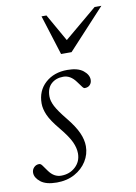

<svg xmlns="http://www.w3.org/2000/svg" viewBox="-79 -723 556 785"><g transform="rotate(-10 199.0 -330.0)"><path d="M34.5 -77Q41 -77 47.2 -68.2Q53.5 -59.5 64.5 -44Q85.5 -14.5 115.5 -14.5Q150.5 -14.5 174.5 -36.5Q198.5 -58.5 198.5 -92.5Q198.5 -115 187 -140.2Q175.5 -165.5 143 -205Q110 -244.5 98.8 -270.5Q87.5 -296.5 87.5 -319Q87.5 -371.5 123.2 -403.8Q159 -436 214.5 -436Q258 -436 280 -418.5Q302 -401 302 -380Q302 -367.5 294.2 -359Q286.5 -350.5 272.5 -350.5Q267.5 -350.5 261.8 -358.8Q256 -367 245 -381.5Q223 -411.5 193.5 -411.5Q163 -411.5 143.5 -393.8Q124 -376 124 -341.5Q124 -323 135.5 -300.5Q147 -278 178 -240Q209 -202 222.2 -172.5Q235.5 -143 235.5 -116Q235.5 -82.5 217.5 -53.8Q199.5 -25 167.5 -7.5Q135.5 10 93.5 10Q48.5 10 26.2 -7.8Q4 -25.5 4 -46Q4 -59 12.8 -68Q21.5 -77 34.5 -77ZM397.5 -670 244.5 -504.5H201L149 -670H169.5L234 -556.5L369.5 -670Z"/></g></svg>

Font: Newsreader Text Light
Style: Italic
Weight: 300
Italic angle: -17°
Designer: Hugues Gentile
Foundry: Production Type
Version: Version 1.001